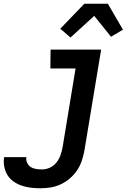

<svg xmlns="http://www.w3.org/2000/svg" viewBox="-89 -786 709 1029"><path d="M128 223Q102 223 76.5 220Q51 217 27.5 209Q4 201 -16 187Q-36 173 -48.5 153Q-61 133 -66 108Q-71 83 -67 57V56H52Q50 72 56.5 86.5Q63 101 75.5 109Q88 117 104.5 119.5Q121 122 137 122Q158 122 178.5 112.5Q199 103 213 85.5Q227 68 234.5 47.5Q242 27 246 6L316 -419H181L182 -520H453L363 23Q358 50 349 76.5Q340 103 324 127Q308 151 285 170.5Q262 190 236 202Q210 214 182.5 218.5Q155 223 128 223ZM289 -585 234 -632 363 -766H489L570 -627L506 -589L416 -701Z"/></svg>

Font: Iosevka HT Extended
Style: Bold Italic
Weight: 700
Width: 7
Italic angle: -9°
Monospace: yes
Designer: Belleve Invis
Foundry: Belleve Invis
Version: Version 32.3.0; ttfautohint (v1.8.4)